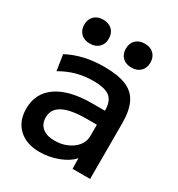

<svg xmlns="http://www.w3.org/2000/svg" viewBox="-177 -851 906 976"><g transform="rotate(30 276.5 -362.5)"><path d="M199 10Q121 10 76 -32.5Q31 -75 31 -148Q31 -239 103 -288.5Q175 -338 308 -338H383Q383 -394 354.5 -417Q326 -440 257 -440Q207 -440 161.5 -428Q116 -416 69 -389L55 -481Q103 -506 155.5 -518Q208 -530 270 -530Q350 -530 398.5 -510Q447 -490 469 -445Q491 -400 491 -327V0H388L387 -60H385Q358 -29 305.5 -9.5Q253 10 199 10ZM237 -78Q277 -78 310.5 -93Q344 -108 363.5 -133Q383 -158 383 -189V-256H323Q231 -256 185 -232Q139 -208 139 -159Q139 -121 164.5 -99.5Q190 -78 237 -78ZM145 -595Q112 -595 92.5 -614Q73 -633 73 -665Q73 -697 92.5 -716Q112 -735 145 -735Q178 -735 197.5 -716Q217 -697 217 -665Q217 -633 197.5 -614Q178 -595 145 -595ZM389 -595Q356 -595 336.5 -614Q317 -633 317 -665Q317 -697 336.5 -716Q356 -735 389 -735Q422 -735 441.5 -716Q461 -697 461 -665Q461 -633 441.5 -614Q422 -595 389 -595Z"/></g></svg>

Font: M PLUS 2 Medium
Style: Regular
Weight: 500
Designer: Coji Morishita
Foundry: UNDERFOREST DESIGN
Version: Version 1.001